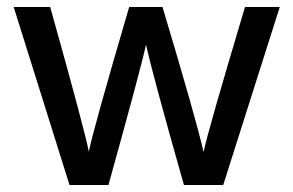

<svg xmlns="http://www.w3.org/2000/svg" viewBox="-20 -527 836 547"><path d="M289 0H178L19 -507H123Q222 -154 233 -95Q247 -163 348 -507H443Q540 -183 560 -94Q572 -153 678 -507H777L616 0H504Q414 -317 396 -400Q383 -338 289 0Z"/></svg>

Font: Hind Colombo Medium
Style: Regular
Weight: 500
Designer: Jyotish Sonowal, Aditi Pimprikar
Foundry: Indian Type Foundry
Version: Version 1.000;PS 1.0;hotconv 1.0.86;makeotf.lib2.5.63406; tt